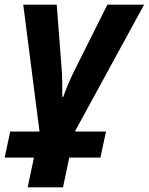

<svg xmlns="http://www.w3.org/2000/svg" viewBox="-50 -566 640 826"><path d="M69 240H221L248 112H382L406 0H272L570 -546H412L267 -256C253 -228 234 -184 222 -149H218C218 -188 218 -232 216 -260L194 -546H50L120 0H-6L-30 112H96Z"/></svg>

Font: Noto Sans
Style: Bold Italic
Weight: 700
Italic angle: -12°
Designer: Monotype Design Team
Foundry: Monotype Imaging Inc.
Version: Version 2.013